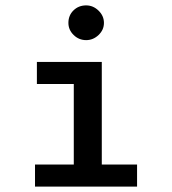

<svg xmlns="http://www.w3.org/2000/svg" viewBox="-20 -693 640 713"><path d="M110 0V-82H254V-381H117V-463H358V-82H489V0ZM300 -544Q273 -544 253.5 -563Q234 -582 234 -608Q234 -636 253 -654.5Q272 -673 300 -673Q326 -673 346 -653.5Q366 -634 366 -608Q366 -582 346 -563Q326 -544 300 -544Z"/></svg>

Font: Inconsolata Expanded SemiBold
Style: Regular
Weight: 600
Width: 7
Monospace: yes
Designer: Raph Levien, Cyreal, Brenton Simpson
Foundry: Raph Levien, Cyreal, Google
Version: Version 3.001; ttfautohint (v1.8.2.53-6de2)